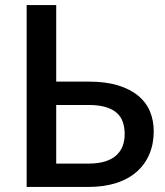

<svg xmlns="http://www.w3.org/2000/svg" viewBox="-20 -740 654 760"><path d="M202.5 -720H85.5V0H330C371 0 407.6 -5.2 439.8 -15.5C471.9 -25.8 499 -40.7 521 -60C543 -79.3 559.8 -102.6 571.2 -129.8C582.8 -156.9 588.5 -187.3 588.5 -221C588.5 -248.7 583.6 -274.5 573.8 -298.5C563.9 -322.5 548.5 -343.2 527.5 -360.8C506.5 -378.2 479.8 -392 447.2 -402C414.8 -412 375.8 -417 330.5 -417H202.5ZM202.5 -324.5H330.5C356.8 -324.5 379.1 -321.8 397.2 -316.5C415.4 -311.2 430.2 -303.6 441.5 -293.7C452.8 -283.9 461 -271.8 466 -257.5C471 -243.2 473.5 -227 473.5 -209C473.5 -192.3 470.9 -176.9 465.8 -162.7C460.6 -148.6 452.3 -136.2 441 -125.7C429.7 -115.2 414.9 -107.1 396.8 -101.2C378.6 -95.4 356.3 -92.5 330 -92.5H202.5Z"/></svg>

Font: Lato Semibold
Style: Regular
Weight: 600
Designer: Lukasz Dziedzic
Foundry: tyPoland Lukasz Dziedzic
Version: Version 2.006; 2014-01-15